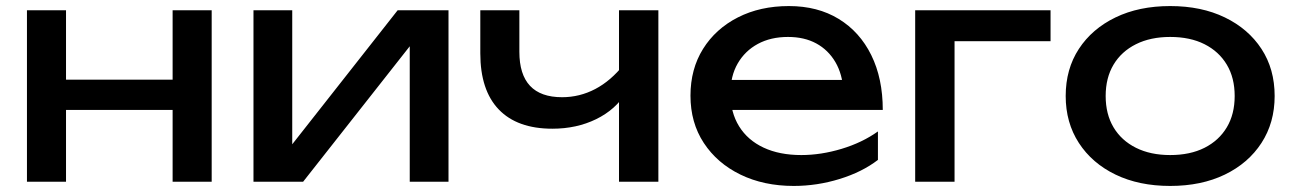

<svg xmlns="http://www.w3.org/2000/svg" viewBox="-20 -600 4266 634"><path d="M69 -566H198V0H69ZM550 -566H679V0H550ZM142 -337H604V-237H142Z M817 0V-566H945V-65L906 -74L1293 -566H1461V0H1333V-508L1373 -498L981 0Z M1804 -175Q1688 -175 1627 -238.5Q1566 -302 1566 -424V-566H1695V-429Q1695 -279 1836 -279Q1894 -279 1945.5 -306Q1997 -333 2040 -387L2048 -295Q2013 -238 1948.5 -206.5Q1884 -175 1804 -175ZM2024 0V-566H2154V0Z M2601 14Q2502 14 2425 -23.5Q2348 -61 2304 -128Q2260 -195 2260 -284Q2260 -372 2301.5 -438.5Q2343 -505 2416.5 -542.5Q2490 -580 2585 -580Q2680 -580 2749.5 -537.5Q2819 -495 2857 -418Q2895 -341 2895 -237H2362V-336H2830L2765 -299Q2762 -355 2738.5 -395Q2715 -435 2675.5 -456.5Q2636 -478 2582 -478Q2525 -478 2482.5 -455Q2440 -432 2416 -390.5Q2392 -349 2392 -292Q2392 -229 2420.5 -183Q2449 -137 2501.5 -112.5Q2554 -88 2626 -88Q2691 -88 2759 -108.5Q2827 -129 2879 -166V-72Q2827 -32 2752.5 -9Q2678 14 2601 14Z M3449 -566V-464H3072L3132 -524V0H3002V-566Z M3844 14Q3741 14 3663.5 -23.5Q3586 -61 3542.5 -128Q3499 -195 3499 -283Q3499 -372 3542.5 -438.5Q3586 -505 3663.5 -542.5Q3741 -580 3844 -580Q3947 -580 4024.5 -542.5Q4102 -505 4145.5 -438.5Q4189 -372 4189 -283Q4189 -195 4145.5 -128Q4102 -61 4024.5 -23.5Q3947 14 3844 14ZM3844 -88Q3910 -88 3957.5 -112Q4005 -136 4031 -179.5Q4057 -223 4057 -283Q4057 -343 4031 -386.5Q4005 -430 3957.5 -454Q3910 -478 3844 -478Q3779 -478 3731 -454Q3683 -430 3657 -386.5Q3631 -343 3631 -283Q3631 -223 3657 -179.5Q3683 -136 3731 -112Q3779 -88 3844 -88Z"/></svg>

Font: Bounded
Style: Regular
Weight: 400
Designer: Vlad Churkin
Version: Version 1.0